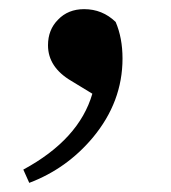

<svg xmlns="http://www.w3.org/2000/svg" viewBox="-20 -170 375 420"><path d="M136 7Q85 -23 85 -71Q85 -105 107 -127Q129 -150 164 -150Q204 -150 233 -122Q248 -87 248 -42Q248 53 183 131Q126 199 44 230L31 201Q153 135 182 35Z"/></svg>

Font: Source Han Serif JP
Style: Bold
Weight: 700
Designer: Ryoko NISHIZUKA  (kana & ideographs); Frank Grießhammer (Latin, Greek & Cyrillic); Wenlong ZHANG  (bopomofo); Sandoll Co
Foundry: Adobe Systems Incorporated
Version: Version 1.000;PS 1;hotconv 16.6.53;makeotf.lib2.5.65590